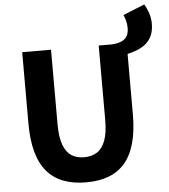

<svg xmlns="http://www.w3.org/2000/svg" viewBox="-62 -1006 946 1075"><g transform="rotate(-5 411.0 -468.0)"><path d="M672 -682 590 -743Q613 -744 635 -751Q657 -758 671 -775.5Q685 -793 685 -828Q685 -850 679.5 -869Q674 -888 668 -901L789 -950Q801 -931 811.5 -901.5Q822 -872 822 -839Q822 -792 803.5 -760.5Q785 -729 751.5 -710.5Q718 -692 672 -682ZM380 14Q308 14 253 -6.5Q198 -27 160.5 -70Q123 -113 104 -181Q85 -249 85 -341V-743H247V-325Q247 -252 263 -208.5Q279 -165 308.5 -146Q338 -127 380 -127Q422 -127 452 -146Q482 -165 498.5 -208.5Q515 -252 515 -325V-743H672V-341Q672 -249 653 -181Q634 -113 597 -70Q560 -27 505.5 -6.5Q451 14 380 14Z"/></g></svg>

Font: Noto Sans KR ExtraBold
Style: Regular
Weight: 800
Designer: Ryoko NISHIZUKA  (kana, bopomofo & ideographs); Paul D. Hunt (Latin, Greek & Cyrillic); Sandoll Communications , Soo-you
Foundry: Adobe
Version: Version 2.004-H2;hotconv 1.0.118;makeotfexe 2.5.65603